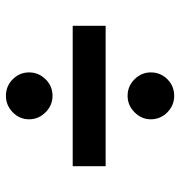

<svg xmlns="http://www.w3.org/2000/svg" viewBox="0 -618 607 647"><g transform="rotate(-90 303.5 -294.5)"><path d="M304 -11Q272 -11 248.5 -34Q225 -57 225 -90Q225 -121 248.5 -144.5Q272 -168 304 -168Q337 -168 360 -144.5Q383 -121 383 -90Q383 -57 360 -34Q337 -11 304 -11ZM304 -421Q272 -421 248.5 -444.5Q225 -468 225 -500Q225 -532 248.5 -555Q272 -578 304 -578Q337 -578 360 -555Q383 -532 383 -500Q383 -468 360 -444.5Q337 -421 304 -421ZM67 -242V-353H540V-242Z"/></g></svg>

Font: Inclusive Sans SemiBold
Style: Regular
Weight: 600
Designer: Olivia King
Foundry: Olivia King
Version: Version 2.004